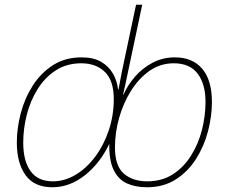

<svg xmlns="http://www.w3.org/2000/svg" viewBox="-20 -780 969 810"><path d="M201 10Q124 10 87.5 -41.5Q51 -93 51 -178Q51 -239 67.5 -302Q84 -365 118 -418.5Q152 -472 203.5 -505Q255 -538 324 -538Q375 -538 407 -519Q439 -500 456.5 -469.5Q474 -439 478 -403H480Q486 -437 493.5 -474.5Q501 -512 508 -543L554 -760H580L534 -543Q527 -512 518 -467Q509 -422 499 -381H501Q518 -420 549 -456Q580 -492 623 -515Q666 -538 718 -538Q792 -538 833 -490Q874 -442 874 -350Q874 -289 857.5 -226Q841 -163 807 -109.5Q773 -56 721.5 -23Q670 10 600 10Q551 10 515 -6.5Q479 -23 459.5 -63Q440 -103 441 -173Q402 -91 338 -40.5Q274 10 201 10ZM203 -15Q253 -15 299.5 -43Q346 -71 382 -119.5Q418 -168 439 -230.5Q460 -293 460 -362Q460 -440 422.5 -476.5Q385 -513 323 -513Q262 -513 216 -483.5Q170 -454 139 -404.5Q108 -355 93 -296Q78 -237 78 -178Q78 -101 109 -58Q140 -15 203 -15ZM601 -15Q663 -15 709 -44.5Q755 -74 786 -123.5Q817 -173 832 -232Q847 -291 847 -350Q847 -425 814 -469Q781 -513 713 -513Q657 -513 611.5 -481.5Q566 -450 533 -397.5Q500 -345 482.5 -282.5Q465 -220 465 -158Q465 -80 502.5 -47.5Q540 -15 601 -15Z"/></svg>

Font: Noto Sans Thin
Style: Italic
Weight: 100
Italic angle: -12°
Designer: Monotype Design Team
Foundry: Monotype Imaging Inc.
Version: Version 2.013; ttfautohint (v1.8.4.7-5d5b)